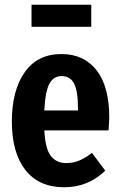

<svg xmlns="http://www.w3.org/2000/svg" viewBox="-20 -774 506 810"><path d="M438 -224H167Q171 -146 194.5 -116Q218 -86 260 -86Q289 -86 314 -96.5Q339 -107 368 -129L424 -54Q352 16 251 16Q144 16 87 -57Q30 -130 30 -261Q30 -392 84 -469Q138 -546 239 -546Q334 -546 387.5 -477.5Q441 -409 441 -277Q441 -266 438 -224ZM309 -316Q309 -388 293 -420.5Q277 -453 240 -453Q206 -453 188.5 -421Q171 -389 167 -308H309ZM365 -661H113V-754H365Z"/></svg>

Font: Fira Sans Extra Condensed SemiBold
Style: Regular
Weight: 600
Width: 1
Designer: Carrois Corporate & Edenspiekermann AG
Foundry: Carrois Corporate GbR & Edenspiekermann AG
Version: Version 4.203